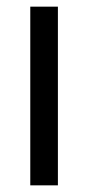

<svg xmlns="http://www.w3.org/2000/svg" viewBox="-20 -557 265 577"><path d="M154 0V-537H71V0Z"/></svg>

Font: Noto Sans Sinhala UI Condensed
Style: Regular
Weight: 400
Width: 3
Designer: Jelle Bosma - Monotype Design Team
Foundry: Monotype Imaging Inc.
Version: Version 2.006